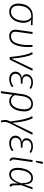

<svg xmlns="http://www.w3.org/2000/svg" viewBox="1678 -2476 1002 4397"><g transform="rotate(90 2178.5 -278.0)"><path d="M62 -199Q62 -276 88.5 -351Q115 -426 180 -477.5Q245 -529 353 -529Q428 -529 559 -522L555 -484L426 -492Q462 -467 482.5 -422Q503 -377 503 -315Q503 -243 477 -168Q451 -93 393.5 -41Q336 11 247 11Q160 11 111 -45Q62 -101 62 -199ZM456 -320Q456 -383 434 -426.5Q412 -470 374 -494H359Q266 -494 210.5 -447.5Q155 -401 133 -333.5Q111 -266 111 -196Q111 -115 146.5 -72.5Q182 -30 248 -30Q323 -30 369.5 -77Q416 -124 436 -191Q456 -258 456 -320Z M1058 -418Q1058 -237 1001.5 -113Q945 11 804 11Q737 11 699 -26.5Q661 -64 661 -128Q661 -150 663 -161L713 -522H759L709 -160Q707 -140 707 -131Q707 -81 733.5 -55.5Q760 -30 808 -30Q922 -30 967 -146Q1012 -262 1012 -423Q1012 -477 1009 -522H1054Q1058 -458 1058 -418Z M1323 -40 1555 -528 1601 -518 1347 0H1287Q1267 -211 1240 -331.5Q1213 -452 1174 -514L1219 -527Q1296 -397 1323 -40Z M1622 -132Q1622 -189 1661 -230Q1700 -271 1772 -277Q1728 -289 1704 -313.5Q1680 -338 1680 -383Q1680 -419 1700 -453Q1720 -487 1762.5 -509.5Q1805 -532 1868 -532Q1957 -532 2020 -483L1992 -455Q1966 -474 1936.5 -484Q1907 -494 1868 -494Q1795 -494 1760.5 -460.5Q1726 -427 1726 -383Q1726 -341 1755.5 -317Q1785 -293 1842 -293H1902L1890 -254H1835Q1744 -254 1707 -219Q1670 -184 1670 -131Q1670 -83 1703.5 -56.5Q1737 -30 1796 -30Q1845 -30 1879.5 -42.5Q1914 -55 1955 -84L1977 -52Q1894 11 1794 11Q1716 11 1669 -27.5Q1622 -66 1622 -132Z M2532 -333Q2532 -255 2508.5 -176Q2485 -97 2431.5 -43Q2378 11 2294 11Q2245 11 2209 -11Q2173 -33 2152 -70L2115 197L2068 203L2137 -292Q2153 -403 2210.5 -467.5Q2268 -532 2361 -532Q2444 -532 2488 -479.5Q2532 -427 2532 -333ZM2484 -333Q2484 -413 2452 -453.5Q2420 -494 2360 -494Q2287 -494 2242 -438.5Q2197 -383 2182 -282L2159 -120Q2198 -30 2291 -30Q2361 -30 2404 -79Q2447 -128 2465.5 -197.5Q2484 -267 2484 -333Z M2794 -61 3021 -528 3067 -518 2810 -11Q2791 27 2781.5 57.5Q2772 88 2772 118Q2772 151 2786 195L2746 203Q2727 156 2727 113Q2727 56 2762 -14Q2737 -220 2708 -336.5Q2679 -453 2640 -514L2685 -527Q2766 -391 2794 -61Z M3088 -132Q3088 -189 3127 -230Q3166 -271 3238 -277Q3194 -289 3170 -313.5Q3146 -338 3146 -383Q3146 -419 3166 -453Q3186 -487 3228.5 -509.5Q3271 -532 3334 -532Q3423 -532 3486 -483L3458 -455Q3432 -474 3402.5 -484Q3373 -494 3334 -494Q3261 -494 3226.5 -460.5Q3192 -427 3192 -383Q3192 -341 3221.5 -317Q3251 -293 3308 -293H3368L3356 -254H3301Q3210 -254 3173 -219Q3136 -184 3136 -131Q3136 -83 3169.5 -56.5Q3203 -30 3262 -30Q3311 -30 3345.5 -42.5Q3380 -55 3421 -84L3443 -52Q3360 11 3260 11Q3182 11 3135 -27.5Q3088 -66 3088 -132Z M3635 -117Q3633 -95 3633 -88Q3633 -64 3642 -51Q3651 -38 3671 -28L3652 7Q3617 -6 3602 -27Q3587 -48 3587 -84Q3587 -105 3589 -117L3646 -522H3692ZM3686 -759 3737 -755 3696 -600H3663Z M4204 -329 4271 -522H4317L4221 -265L4226 -82Q4227 -60 4235 -49.5Q4243 -39 4259 -33L4240 6Q4182 -7 4182 -71L4181 -191Q4144 -87 4094 -38Q4044 11 3975 11Q3903 11 3863.5 -38.5Q3824 -88 3824 -183Q3824 -261 3848 -341.5Q3872 -422 3924 -477Q3976 -532 4055 -532Q4128 -532 4163.5 -487Q4199 -442 4204 -329ZM3872 -183Q3872 -104 3898.5 -66.5Q3925 -29 3978 -29Q4036 -29 4085.5 -82Q4135 -135 4177 -265Q4173 -356 4159.5 -405Q4146 -454 4121.5 -473.5Q4097 -493 4055 -493Q3993 -493 3951.5 -443.5Q3910 -394 3891 -322Q3872 -250 3872 -183Z"/></g></svg>

Font: Fira Sans ExtraLight
Style: Italic
Weight: 275
Italic angle: -8°
Designer: Carrois Corporate & Edenspiekermann AG
Foundry: Carrois Corporate GbR & Edenspiekermann AG
Version: Version 4.203